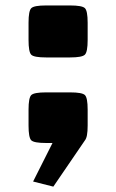

<svg xmlns="http://www.w3.org/2000/svg" viewBox="-20 -531 430 711"><path d="M102.6 141.2 179.6 -11.8 297.2 -15.2 177.5 160.1ZM85.7 -66.3V-125.1Q85.7 -168.8 95.8 -178.9Q106 -188.9 150.5 -188.9H239.5Q284.3 -188.9 294.4 -179Q304.6 -169.1 304.6 -125.1V-66.3Q304.6 -21.8 294.3 -11.6Q284 -1.5 239.5 -1.5H150.5Q105.7 -1.5 95.7 -11.5Q85.7 -21.6 85.7 -66.3ZM85.7 -383.1V-447.2Q85.7 -490.7 95.8 -500.7Q106 -510.8 150.5 -510.8H239.3Q284 -510.8 294.3 -500.9Q304.6 -491 304.6 -446.7V-383.1Q304.6 -338.7 294.3 -328.5Q284 -318.3 239.5 -318.3H150.5Q105.7 -318.3 95.7 -328.4Q85.7 -338.4 85.7 -383.1Z"/></svg>

Font: Science Gothic
Style: Regular
Weight: 400
Designer: Thomas Phinney, Vassil Kateliev, Brandon Buerkle
Foundry: Font Detective LLC
Version: Version 1.018